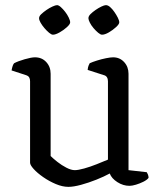

<svg xmlns="http://www.w3.org/2000/svg" viewBox="-20 -723 625 747"><path d="M246 4Q223 4 197 -7Q171 -18 148 -34Q125 -50 111 -65.5Q97 -81 97 -90V-407Q97 -416 93.5 -422Q90 -428 80 -431L25 -449Q27 -460 29.5 -467Q32 -474 35 -477Q50 -485 76 -492.5Q102 -500 116 -500Q143 -500 160 -481.5Q177 -463 177 -436V-116Q187 -106 203.5 -93Q220 -80 238.5 -70.5Q257 -61 271 -61Q284 -61 307.5 -67.5Q331 -74 356 -84Q381 -94 400 -102V-407Q400 -416 396 -422.5Q392 -429 383 -431L321 -451Q322 -461 324.5 -467.5Q327 -474 329 -477Q340 -482 357.5 -487.5Q375 -493 392.5 -496.5Q410 -500 420 -500Q446 -500 463 -481.5Q480 -463 480 -436V-61L551 -53Q553 -50 555.5 -44Q558 -38 558 -31Q552 -23 538 -16Q524 -9 509 -4.5Q494 0 484 0Q459 0 436.5 -14.5Q414 -29 407 -48Q385 -36 355 -24Q325 -12 295.5 -4Q266 4 246 4ZM377 -588Q371 -588 362 -595.5Q353 -603 344 -613.5Q335 -624 329.5 -635Q324 -646 324 -652Q324 -660 332 -668Q340 -676 351.5 -684Q363 -692 374.5 -697.5Q386 -703 392 -703Q400 -703 408.5 -695.5Q417 -688 425 -676.5Q433 -665 438.5 -654Q444 -643 444 -636Q444 -629 431.5 -617.5Q419 -606 403.5 -597Q388 -588 377 -588ZM186 -588Q180 -588 171 -595.5Q162 -603 153 -613.5Q144 -624 138 -634.5Q132 -645 132 -652Q132 -660 140.5 -668Q149 -676 160.5 -684Q172 -692 184 -697.5Q196 -703 202 -703Q208 -703 216.5 -695.5Q225 -688 233.5 -677Q242 -666 247.5 -654.5Q253 -643 253 -636Q253 -629 240.5 -617.5Q228 -606 212 -597Q196 -588 186 -588Z"/></svg>

Font: Texturina 12pt Light
Style: Regular
Weight: 300
Designer: Guillermo Torres Carreño
Foundry: Omnibus-Type
Version: Version 1.002